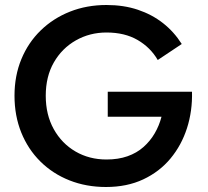

<svg xmlns="http://www.w3.org/2000/svg" viewBox="-20 -733 831 768"><path d="M411 -266H626Q617 -231 599 -200Q581 -169 554 -145Q527 -121 490 -108Q453 -95 406 -95Q337 -95 282 -127Q227 -159 195 -216.5Q163 -274 163 -350Q163 -427 195.5 -483.5Q228 -540 283.5 -571.5Q339 -603 406 -603Q479 -603 530.5 -573Q582 -543 611 -493L707 -557Q676 -606 632 -640.5Q588 -675 531.5 -694Q475 -713 406 -713Q327 -713 260 -686.5Q193 -660 143 -611.5Q93 -563 65.5 -496.5Q38 -430 38 -350Q38 -270 65 -203Q92 -136 141.5 -87Q191 -38 258 -11.5Q325 15 404 15Q488 15 553 -15.5Q618 -46 662 -99Q706 -152 728 -220.5Q750 -289 748 -366H411Z"/></svg>

Font: Jost Medium
Style: Regular
Weight: 500
Version: Version 3.710